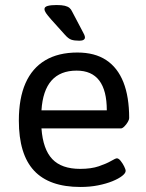

<svg xmlns="http://www.w3.org/2000/svg" viewBox="-20 -738 579 764"><path d="M300 6Q176 6 115.5 -59Q55 -124 55 -258Q55 -347 81.5 -407Q108 -467 160 -498Q212 -529 288 -529Q357 -529 402.5 -499Q448 -469 471 -411Q494 -353 494 -268Q494 -262 488.5 -252.5Q483 -243 475 -235Q467 -227 461 -227H145Q151 -144 188 -105Q225 -66 299 -66Q343 -66 373.5 -76.5Q404 -87 422 -97.5Q440 -108 445 -108Q452 -108 460 -98Q468 -88 474 -76Q480 -64 480 -58Q480 -49 466 -38Q452 -27 427.5 -17Q403 -7 370.5 -0.5Q338 6 300 6ZM145 -299H405Q405 -378 375 -417.5Q345 -457 285 -457Q220 -457 185 -417.5Q150 -378 145 -299ZM296 -576Q276 -576 264 -580Q252 -584 238 -600L184 -660Q169 -677 163 -686Q157 -695 157 -702Q157 -711 170 -714.5Q183 -718 205 -718Q226 -718 238 -715Q250 -712 256.5 -706.5Q263 -701 267 -692L307 -616Q312 -607 315 -600.5Q318 -594 318 -589Q318 -583 312.5 -579.5Q307 -576 296 -576Z"/></svg>

Font: Asap
Style: Regular
Weight: 400
Designer: Pablo Cosgaya
Foundry: Omnibus-Type
Version: Version 3.001